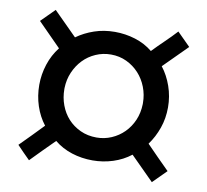

<svg xmlns="http://www.w3.org/2000/svg" viewBox="-72 -751 838 777"><g transform="rotate(10 347.5 -362.5)"><path d="M95 -54Q81 -68 68 -81Q55 -94 42 -108Q65 -131 88.5 -155Q112 -179 135 -203Q110 -235 96.5 -276Q83 -317 83 -362Q83 -405 96.5 -446.5Q110 -488 136 -521Q112 -545 88.5 -569Q65 -593 41 -617Q55 -631 68.5 -644.5Q82 -658 96 -672L192 -576Q224 -599 263.5 -612.5Q303 -626 348 -626Q391 -626 431.5 -613.5Q472 -601 504 -575Q528 -600 552.5 -623.5Q577 -647 600 -672L654 -618L558 -522Q583 -490 597.5 -448.5Q612 -407 612 -362Q612 -317 598 -277Q584 -237 560 -204Q583 -180 607 -156Q631 -132 655 -108Q641 -94 627.5 -80.5Q614 -67 600 -53L504 -149Q472 -124 431.5 -111Q391 -98 348 -98Q303 -98 262.5 -111Q222 -124 190 -150Q166 -126 142 -102Q118 -78 95 -54ZM348 -192Q380 -192 409 -204.5Q438 -217 460 -239Q482 -261 495 -291Q508 -321 509 -357V-362Q509 -396 497 -427Q485 -458 463.5 -481.5Q442 -505 412.5 -519Q383 -533 348 -533Q315 -533 285.5 -520Q256 -507 234.5 -484.5Q213 -462 200 -432Q187 -402 186 -367V-362Q186 -328 197.5 -297Q209 -266 230 -243Q251 -220 281 -206Q311 -192 348 -192Z"/></g></svg>

Font: Rosa Sans Medium
Style: Regular
Weight: 500
Designer: Pentagram / MCKL
Foundry: Pentagram / MCKL
Version: Version 1.005;September 16, 2019;FontCreator 11.5.0.2425 64-